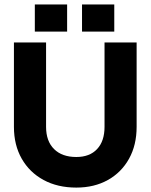

<svg xmlns="http://www.w3.org/2000/svg" viewBox="-20 -843 683 871"><path d="M352.1 -822.6V-699.5H498.4V-822.6ZM138 -822.6V-699.5H284.5V-822.6ZM43.2 -650.5V-267.5Q43.2 -185 78.6 -123Q114 -61 177.6 -26.5Q241.3 8 326.2 8Q407.8 8 469.4 -26.5Q531 -61 565.4 -123Q599.8 -185 599.8 -267.5V-650.5H454.2V-267.5Q454.2 -202.8 420.5 -166.8Q386.9 -130.8 326.2 -130.8Q261.4 -130.8 225.2 -166.8Q189 -202.8 189 -267.5V-650.5Z"/></svg>

Font: Overused Grotesk Light
Style: Regular
Weight: 300
Designer: RandomMaerks
Version: Version 0.005